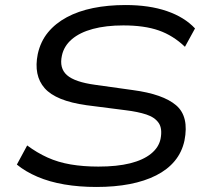

<svg xmlns="http://www.w3.org/2000/svg" viewBox="-20 -734 818 763"><path d="M363 9Q295 9 236 -1Q177 -11 129 -31.5Q81 -52 47 -80L88 -156Q127 -127 169 -108Q211 -89 261 -80.5Q311 -72 371 -72Q445 -72 497 -85Q549 -98 580 -123Q611 -148 618 -182Q626 -223 610.5 -245.5Q595 -268 561.5 -279Q528 -290 479 -296L323 -316Q202 -333 157.5 -383.5Q113 -434 130 -519Q141 -569 170.5 -605Q200 -641 245.5 -665.5Q291 -690 350 -702Q409 -714 479 -714Q573 -714 643 -690Q713 -666 755 -621L715 -548Q668 -593 611 -613Q554 -633 470 -633Q401 -633 349 -619Q297 -605 265.5 -578Q234 -551 226 -513Q215 -463 246 -435.5Q277 -408 358 -397L508 -376Q628 -360 680 -315.5Q732 -271 713 -175Q703 -129 674.5 -94.5Q646 -60 600.5 -37Q555 -14 495.5 -2.5Q436 9 363 9Z"/></svg>

Font: Nunito Sans 10pt Expanded
Style: Italic
Weight: 400
Width: 7
Italic angle: -9°
Designer: Vernon Adams
Foundry: Vernon Adams
Version: Version 3.101;gftools[0.9.27]